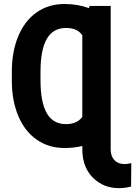

<svg xmlns="http://www.w3.org/2000/svg" viewBox="-20 -741 700 974"><path d="M611.8 91.3Q625 91.3 646 86.9L645 205.1Q615.7 213.4 583 213.4Q506.8 213.4 454.6 163.6Q402.3 113.8 397.9 30.8L397.5 -0.5Q355.5 9.8 307.1 9.8Q228 9.8 167.5 -31.7Q106.9 -73.2 73.7 -150.6Q40.5 -228 40 -329.6V-377Q40 -479.5 73 -558.1Q106 -636.7 166.5 -678.7Q227.1 -720.7 307.1 -720.7Q374 -720.7 431.6 -699.7L434.1 -710.9H541.5V17.1Q541.5 51.3 560.3 71.3Q579.1 91.3 611.8 91.3ZM314.5 -111.3Q370.1 -111.3 397.5 -147.9V-562.5L387.7 -573.7Q363.8 -599.1 314.5 -599.1Q250 -599.1 218 -544.9Q186 -490.7 185.5 -379.9V-333.5Q185.5 -221.7 217.5 -166.5Q249.5 -111.3 314.5 -111.3Z"/></svg>

Font: Roboto Condensed
Style: Bold
Weight: 700
Designer: Google
Version: Version 2.134; 2016